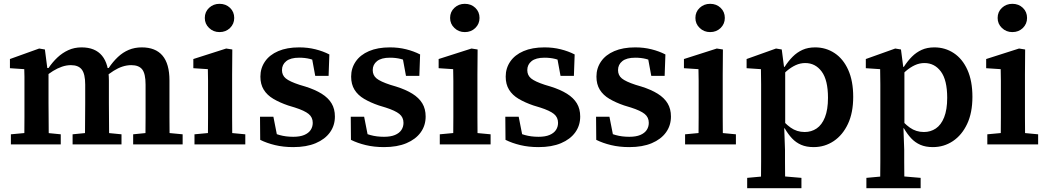

<svg xmlns="http://www.w3.org/2000/svg" viewBox="-20 -756 5487 1005"><path d="M37 0V-53L145 -63H197L298 -53V0ZM107 0Q107 -30 107.5 -67Q108 -104 108 -143Q108 -182 108 -215V-269Q108 -294 108 -314.5Q108 -335 108 -354.5Q108 -374 107 -394L32 -399V-447L185 -502L215 -497L229 -389L234 -388V-215Q234 -182 234.5 -143Q235 -104 235 -67Q235 -30 236 0ZM360 0V-53L461 -63H514L616 -53V0ZM424 0Q425 -30 425 -67Q425 -104 425.5 -142.5Q426 -181 426 -215V-313Q426 -368 408.5 -391.5Q391 -415 351 -415Q328 -415 304.5 -407Q281 -399 257.5 -384.5Q234 -370 211 -350L206 -400H234Q255 -431 280.5 -455Q306 -479 337.5 -493.5Q369 -508 407 -508Q478 -508 514 -464.5Q550 -421 550 -334V-215Q550 -181 550.5 -142.5Q551 -104 551 -67Q551 -30 552 0ZM677 0V-53L777 -63H831L936 -53V0ZM741 0Q741 -30 741.5 -67Q742 -104 742 -142.5Q742 -181 742 -215V-313Q742 -370 724.5 -392.5Q707 -415 667 -415Q644 -415 621 -407.5Q598 -400 575 -385.5Q552 -371 527 -350L520 -400H549Q571 -433 597 -457.5Q623 -482 654 -495Q685 -508 722 -508Q794 -508 830.5 -465Q867 -422 867 -335V-215Q867 -181 867 -142.5Q867 -104 867.5 -67Q868 -30 868 0Z M998 0V-53L1105 -63H1158L1264 -53V0ZM1068 0Q1068 -30 1068.5 -67Q1069 -104 1069 -143Q1069 -182 1069 -215V-267Q1069 -303 1069 -333Q1069 -363 1068 -394L992 -399V-447L1164 -502L1196 -497L1195 -366V-215Q1195 -182 1195 -143Q1195 -104 1195.5 -67Q1196 -30 1196 0ZM1129 -588Q1097 -588 1074.5 -609.5Q1052 -631 1052 -662Q1052 -694 1074.5 -715Q1097 -736 1129 -736Q1162 -736 1184 -715Q1206 -694 1206 -662Q1206 -631 1184 -609.5Q1162 -588 1129 -588Z M1515 14Q1463 14 1419.5 3.5Q1376 -7 1342 -24L1341 -145H1411L1435 -23L1386 -22V-72Q1412 -58 1444 -49Q1476 -40 1515 -40Q1550 -40 1572.5 -49.5Q1595 -59 1606 -75.5Q1617 -92 1617 -113Q1617 -142 1595.5 -159.5Q1574 -177 1524 -193L1488 -204Q1444 -219 1411 -238.5Q1378 -258 1360.5 -286.5Q1343 -315 1343 -355Q1343 -399 1367 -434Q1391 -469 1436.5 -488.5Q1482 -508 1546 -508Q1591 -508 1631 -498Q1671 -488 1704 -471L1700 -359H1630L1609 -473H1652V-427Q1628 -441 1602.5 -447.5Q1577 -454 1546 -454Q1501 -454 1478.5 -436Q1456 -418 1456 -389Q1456 -362 1476 -345.5Q1496 -329 1548 -312L1578 -303Q1629 -287 1663.5 -265.5Q1698 -244 1715.5 -215Q1733 -186 1733 -146Q1733 -99 1707 -63Q1681 -27 1632.5 -6.5Q1584 14 1515 14Z M1990 14Q1938 14 1894.5 3.5Q1851 -7 1817 -24L1816 -145H1886L1910 -23L1861 -22V-72Q1887 -58 1919 -49Q1951 -40 1990 -40Q2025 -40 2047.5 -49.5Q2070 -59 2081 -75.5Q2092 -92 2092 -113Q2092 -142 2070.5 -159.5Q2049 -177 1999 -193L1963 -204Q1919 -219 1886 -238.5Q1853 -258 1835.5 -286.5Q1818 -315 1818 -355Q1818 -399 1842 -434Q1866 -469 1911.5 -488.5Q1957 -508 2021 -508Q2066 -508 2106 -498Q2146 -488 2179 -471L2175 -359H2105L2084 -473H2127V-427Q2103 -441 2077.5 -447.5Q2052 -454 2021 -454Q1976 -454 1953.5 -436Q1931 -418 1931 -389Q1931 -362 1951 -345.5Q1971 -329 2023 -312L2053 -303Q2104 -287 2138.5 -265.5Q2173 -244 2190.5 -215Q2208 -186 2208 -146Q2208 -99 2182 -63Q2156 -27 2107.5 -6.5Q2059 14 1990 14Z M2282 0V-53L2389 -63H2442L2548 -53V0ZM2352 0Q2352 -30 2352.5 -67Q2353 -104 2353 -143Q2353 -182 2353 -215V-267Q2353 -303 2353 -333Q2353 -363 2352 -394L2276 -399V-447L2448 -502L2480 -497L2479 -366V-215Q2479 -182 2479 -143Q2479 -104 2479.5 -67Q2480 -30 2480 0ZM2413 -588Q2381 -588 2358.5 -609.5Q2336 -631 2336 -662Q2336 -694 2358.5 -715Q2381 -736 2413 -736Q2446 -736 2468 -715Q2490 -694 2490 -662Q2490 -631 2468 -609.5Q2446 -588 2413 -588Z M2799 14Q2747 14 2703.5 3.5Q2660 -7 2626 -24L2625 -145H2695L2719 -23L2670 -22V-72Q2696 -58 2728 -49Q2760 -40 2799 -40Q2834 -40 2856.5 -49.5Q2879 -59 2890 -75.5Q2901 -92 2901 -113Q2901 -142 2879.5 -159.5Q2858 -177 2808 -193L2772 -204Q2728 -219 2695 -238.5Q2662 -258 2644.5 -286.5Q2627 -315 2627 -355Q2627 -399 2651 -434Q2675 -469 2720.5 -488.5Q2766 -508 2830 -508Q2875 -508 2915 -498Q2955 -488 2988 -471L2984 -359H2914L2893 -473H2936V-427Q2912 -441 2886.5 -447.5Q2861 -454 2830 -454Q2785 -454 2762.5 -436Q2740 -418 2740 -389Q2740 -362 2760 -345.5Q2780 -329 2832 -312L2862 -303Q2913 -287 2947.5 -265.5Q2982 -244 2999.5 -215Q3017 -186 3017 -146Q3017 -99 2991 -63Q2965 -27 2916.5 -6.5Q2868 14 2799 14Z M3274 14Q3222 14 3178.5 3.5Q3135 -7 3101 -24L3100 -145H3170L3194 -23L3145 -22V-72Q3171 -58 3203 -49Q3235 -40 3274 -40Q3309 -40 3331.5 -49.5Q3354 -59 3365 -75.5Q3376 -92 3376 -113Q3376 -142 3354.5 -159.5Q3333 -177 3283 -193L3247 -204Q3203 -219 3170 -238.5Q3137 -258 3119.5 -286.5Q3102 -315 3102 -355Q3102 -399 3126 -434Q3150 -469 3195.5 -488.5Q3241 -508 3305 -508Q3350 -508 3390 -498Q3430 -488 3463 -471L3459 -359H3389L3368 -473H3411V-427Q3387 -441 3361.5 -447.5Q3336 -454 3305 -454Q3260 -454 3237.5 -436Q3215 -418 3215 -389Q3215 -362 3235 -345.5Q3255 -329 3307 -312L3337 -303Q3388 -287 3422.5 -265.5Q3457 -244 3474.5 -215Q3492 -186 3492 -146Q3492 -99 3466 -63Q3440 -27 3391.5 -6.5Q3343 14 3274 14Z M3566 0V-53L3673 -63H3726L3832 -53V0ZM3636 0Q3636 -30 3636.5 -67Q3637 -104 3637 -143Q3637 -182 3637 -215V-267Q3637 -303 3637 -333Q3637 -363 3636 -394L3560 -399V-447L3732 -502L3764 -497L3763 -366V-215Q3763 -182 3763 -143Q3763 -104 3763.5 -67Q3764 -30 3764 0ZM3697 -588Q3665 -588 3642.5 -609.5Q3620 -631 3620 -662Q3620 -694 3642.5 -715Q3665 -736 3697 -736Q3730 -736 3752 -715Q3774 -694 3774 -662Q3774 -631 3752 -609.5Q3730 -588 3697 -588Z M3891 229V175L4000 165H4058L4175 175V229ZM3963 229Q3963 192 3963.5 157.5Q3964 123 3964 89Q3964 55 3964 22V-269Q3964 -294 3964 -314.5Q3964 -335 3963.5 -354.5Q3963 -374 3963 -394L3888 -399V-447L4042 -502L4072 -497L4084 -405L4090 -401V-88L4085 -84L4089 28Q4089 60 4089 93Q4089 126 4089.5 159.5Q4090 193 4090 229ZM4239 14Q4201 14 4173.5 2Q4146 -10 4125.5 -32Q4105 -54 4087 -85H4047L4052 -155Q4086 -111 4118.5 -88Q4151 -65 4192 -65Q4227 -65 4254.5 -83.5Q4282 -102 4298 -142Q4314 -182 4314 -244Q4314 -337 4281 -381.5Q4248 -426 4195 -426Q4169 -426 4145 -415Q4121 -404 4097.5 -384Q4074 -364 4050 -336L4045 -406H4087Q4107 -437 4129.5 -459.5Q4152 -482 4180.5 -495Q4209 -508 4247 -508Q4303 -508 4348.5 -478Q4394 -448 4420 -390Q4446 -332 4446 -249Q4446 -166 4418.5 -107.5Q4391 -49 4344 -17.5Q4297 14 4239 14Z M4515 229V175L4624 165H4682L4799 175V229ZM4587 229Q4587 192 4587.5 157.5Q4588 123 4588 89Q4588 55 4588 22V-269Q4588 -294 4588 -314.5Q4588 -335 4587.5 -354.5Q4587 -374 4587 -394L4512 -399V-447L4666 -502L4696 -497L4708 -405L4714 -401V-88L4709 -84L4713 28Q4713 60 4713 93Q4713 126 4713.5 159.5Q4714 193 4714 229ZM4863 14Q4825 14 4797.5 2Q4770 -10 4749.5 -32Q4729 -54 4711 -85H4671L4676 -155Q4710 -111 4742.5 -88Q4775 -65 4816 -65Q4851 -65 4878.5 -83.5Q4906 -102 4922 -142Q4938 -182 4938 -244Q4938 -337 4905 -381.5Q4872 -426 4819 -426Q4793 -426 4769 -415Q4745 -404 4721.5 -384Q4698 -364 4674 -336L4669 -406H4711Q4731 -437 4753.5 -459.5Q4776 -482 4804.5 -495Q4833 -508 4871 -508Q4927 -508 4972.5 -478Q5018 -448 5044 -390Q5070 -332 5070 -249Q5070 -166 5042.5 -107.5Q5015 -49 4968 -17.5Q4921 14 4863 14Z M5148 0V-53L5255 -63H5308L5414 -53V0ZM5218 0Q5218 -30 5218.5 -67Q5219 -104 5219 -143Q5219 -182 5219 -215V-267Q5219 -303 5219 -333Q5219 -363 5218 -394L5142 -399V-447L5314 -502L5346 -497L5345 -366V-215Q5345 -182 5345 -143Q5345 -104 5345.5 -67Q5346 -30 5346 0ZM5279 -588Q5247 -588 5224.5 -609.5Q5202 -631 5202 -662Q5202 -694 5224.5 -715Q5247 -736 5279 -736Q5312 -736 5334 -715Q5356 -694 5356 -662Q5356 -631 5334 -609.5Q5312 -588 5279 -588Z"/></svg>

Font: Source Serif 4 SemiBold
Style: Regular
Weight: 600
Designer: Frank Grießhammer
Foundry: Adobe Systems Incorporated
Version: Version 4.004;hotconv 1.0.116;makeotfexe 2.5.65601